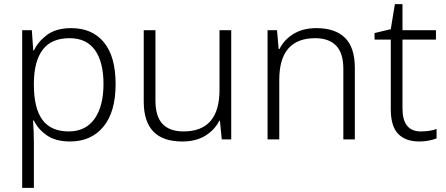

<svg xmlns="http://www.w3.org/2000/svg" viewBox="-20 -679 2171 935"><path d="M327 -542Q429 -542 486 -473Q543 -404 543 -269Q543 -134 483.5 -62Q424 10 321 10Q251 10 208 -20Q165 -50 145 -92H141Q143 -67 144 -37.5Q145 -8 145 17V236H88V-532H135L142 -433H145Q165 -476 209 -509Q253 -542 327 -542ZM319 -493Q230 -493 188 -437Q146 -381 145 -276V-266Q145 -152 186.5 -95.5Q228 -39 315 -39Q397 -39 440.5 -100.5Q484 -162 484 -270Q484 -377 442.5 -435Q401 -493 319 -493Z M1106 -532V0H1060L1051 -91H1048Q1026 -47 980.5 -18.5Q935 10 867 10Q680 10 680 -184V-532H737V-189Q737 -112 771.5 -75.5Q806 -39 874 -39Q1049 -39 1049 -242V-532Z M1521 -542Q1612 -542 1660 -495Q1708 -448 1708 -348V0H1652V-344Q1652 -420 1617 -456.5Q1582 -493 1515 -493Q1340 -493 1340 -290V0H1283V-532H1329L1337 -440H1341Q1362 -484 1408 -513Q1454 -542 1521 -542Z M2029 -39Q2051 -39 2071 -42Q2091 -45 2106 -51V-5Q2091 1 2069 5.5Q2047 10 2022 10Q1955 10 1919 -27Q1883 -64 1883 -148V-486H1804V-518L1883 -537L1903 -659H1940V-532H2103V-486H1940V-151Q1940 -39 2029 -39Z"/></svg>

Font: Noto Sans Thai Looped Light
Style: Regular
Weight: 300
Designer: Sasikarn Vongin, Ben Mitchell
Foundry: The Fontpad Ltd
Version: Version 1.001; ttfautohint (v1.8.4.7-5d5b)